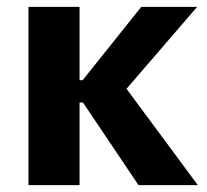

<svg xmlns="http://www.w3.org/2000/svg" viewBox="-20 -540 603 560"><path d="M63 0H212V-241H222L384 0H557L349 -281L555 -520H392L221 -306H212V-520H63Z"/></svg>

Font: Fixel Text Bold
Style: Bold
Weight: 700
Width: 4
Designer: AlfaBravo + MacPaw
Foundry: Kyrylo Tkachov, Marchela Mozhyna, Serhii Makarenko, Maria Weinstein, Zakhar Kryvoshyya
Version: Version 1.211